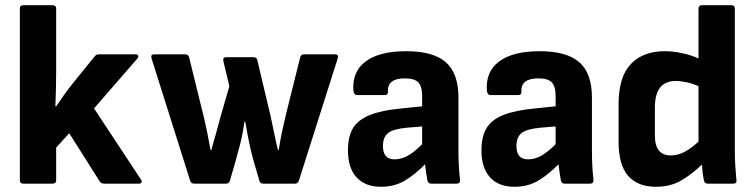

<svg xmlns="http://www.w3.org/2000/svg" viewBox="-20 -703 2890 735"><path d="M69 0Q56 0 56 -13V-670Q56 -683 69 -683H182Q195 -683 195 -670V-434Q195 -367 192 -296H195Q211 -320 228 -343.5Q245 -367 262 -388L343 -488Q349 -495 358 -495H499Q507 -495 509 -490.5Q511 -486 506 -479L340 -288L520 -15Q524 -9 521.5 -4.5Q519 0 512 0H378Q368 0 362 -8L245 -193L195 -138V-13Q195 0 182 0Z M723 0Q712 0 708 -11L560 -480Q556 -495 570 -495H690Q701 -495 704 -483L759 -260Q767 -227 773.5 -194.5Q780 -162 786 -129H789Q798 -161 807 -192.5Q816 -224 824 -255L858 -373L835 -469Q832 -484 846 -484H950Q963 -484 965 -473L1016 -258Q1023 -226 1029.5 -193.5Q1036 -161 1044 -129H1047Q1052 -162 1059 -195.5Q1066 -229 1074 -262L1129 -483Q1132 -495 1143 -495H1263Q1277 -495 1273 -480L1124 -11Q1120 0 1110 0H987Q976 0 973 -11L951 -86Q942 -118 934.5 -153.5Q927 -189 919 -237H916Q909 -189 900 -154Q891 -119 882 -87L860 -11Q856 0 845 0Z M1438 12Q1378 12 1345 -24Q1312 -60 1312 -128Q1312 -180 1331.5 -212.5Q1351 -245 1396.5 -263Q1442 -281 1518 -288L1596 -296V-334Q1596 -372 1581.5 -387.5Q1567 -403 1530 -403Q1462 -403 1465 -352Q1466 -339 1452 -339H1347Q1335 -339 1333 -355Q1327 -428 1379.5 -467.5Q1432 -507 1535 -507Q1639 -507 1687 -464.5Q1735 -422 1735 -330V-127Q1735 -64 1741 -14Q1742 0 1728 0H1630Q1619 0 1616 -13Q1612 -34 1607 -74Q1569 -35 1529.5 -11.5Q1490 12 1438 12ZM1446 -144Q1446 -93 1490 -93Q1515 -93 1539.5 -106Q1564 -119 1596 -151V-219L1536 -214Q1485 -209 1465.5 -193.5Q1446 -178 1446 -144Z M1949 12Q1889 12 1856 -24Q1823 -60 1823 -128Q1823 -180 1842.5 -212.5Q1862 -245 1907.5 -263Q1953 -281 2029 -288L2107 -296V-334Q2107 -372 2092.5 -387.5Q2078 -403 2041 -403Q1973 -403 1976 -352Q1977 -339 1963 -339H1858Q1846 -339 1844 -355Q1838 -428 1890.5 -467.5Q1943 -507 2046 -507Q2150 -507 2198 -464.5Q2246 -422 2246 -330V-127Q2246 -64 2252 -14Q2253 0 2239 0H2141Q2130 0 2127 -13Q2123 -34 2118 -74Q2080 -35 2040.5 -11.5Q2001 12 1949 12ZM1957 -144Q1957 -93 2001 -93Q2026 -93 2050.5 -106Q2075 -119 2107 -151V-219L2047 -214Q1996 -209 1976.5 -193.5Q1957 -178 1957 -144Z M2491 12Q2421 12 2384.5 -30Q2348 -72 2348 -160V-304Q2348 -408 2394.5 -457.5Q2441 -507 2525 -507Q2555 -507 2591 -499.5Q2627 -492 2654 -479V-670Q2654 -683 2667 -683H2781Q2793 -683 2793 -670V-123Q2793 -95 2795 -65.5Q2797 -36 2799 -15Q2802 0 2787 0H2689Q2677 0 2675 -12Q2672 -24 2670 -40.5Q2668 -57 2667 -73Q2630 -37 2588.5 -12.5Q2547 12 2491 12ZM2487 -184Q2487 -108 2548 -108Q2575 -108 2600.5 -121.5Q2626 -135 2654 -161V-373Q2632 -383 2608.5 -388Q2585 -393 2567 -393Q2487 -393 2487 -292Z"/></svg>

Font: Sofia Sans ExtraBold
Style: Regular
Weight: 800
Designer: Botio Nikoltchev, Ani Petrova
Foundry: lettersoup
Version: Version 4.101; ttfautohint (v1.8.4.7-5d5b)